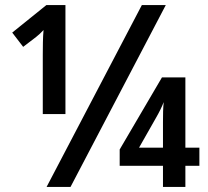

<svg xmlns="http://www.w3.org/2000/svg" viewBox="-20 -734 816 754"><path d="M163 0 537 -714H631L257 0ZM148 -519Q148 -542 148.5 -568Q149 -594 151 -616Q135 -599 122 -589L71 -550L28 -606L162 -714H237V-286H148ZM620 0V-83H450V-147L616 -430H708V-154H763V-83H708V0ZM526 -154H620V-254Q620 -276 620.5 -296.5Q621 -317 623 -333Q611 -303 593 -272Z"/></svg>

Font: Noto Sans Condensed SemiBold
Style: Regular
Weight: 600
Width: 3
Designer: Monotype Design Team
Foundry: Monotype Imaging Inc.
Version: Version 2.013; ttfautohint (v1.8.4.7-5d5b)